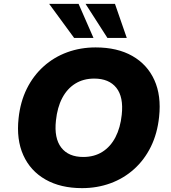

<svg xmlns="http://www.w3.org/2000/svg" viewBox="-20 -961 886 992"><path d="M404 11Q293 11 215 -33.5Q137 -78 100.5 -159Q64 -240 76 -350Q85 -435 118.5 -502.5Q152 -570 205.5 -618Q259 -666 327.5 -691Q396 -716 474 -716Q586 -716 663.5 -672Q741 -628 777.5 -547.5Q814 -467 802 -357Q793 -271 759.5 -203Q726 -135 672.5 -87Q619 -39 550.5 -14Q482 11 404 11ZM410 -150Q467 -150 509 -176.5Q551 -203 576.5 -252Q602 -301 609 -368Q619 -460 581 -507.5Q543 -555 467 -555Q411 -555 369 -529Q327 -503 301.5 -454.5Q276 -406 269 -338Q259 -247 296.5 -198.5Q334 -150 410 -150ZM535 -765 422 -941H574L635 -765ZM363 -765 234 -941H386L463 -765Z"/></svg>

Font: Nunito Sans 8pt Black
Style: Italic
Weight: 900
Italic angle: -9°
Version: Version 3.101;gftools[0.9.27]